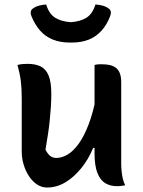

<svg xmlns="http://www.w3.org/2000/svg" viewBox="-20 -827 640 857"><path d="M103 -542Q137 -542 160.5 -531Q184 -520 196.5 -491Q209 -462 209 -408Q209 -378 207 -349Q205 -320 202 -289.5Q199 -259 194 -227Q189 -195 183 -159Q192 -141 203.5 -131.5Q215 -122 231 -122Q256 -122 281.5 -137Q307 -152 331 -185Q355 -218 375.5 -271.5Q396 -325 411 -403V-167H396Q375 -116 342.5 -76Q310 -36 271.5 -13Q233 10 190 10Q166 10 145.5 -3.5Q125 -17 109.5 -40.5Q94 -64 85.5 -92.5Q77 -121 77 -150Q77 -190 77 -229.5Q77 -269 77 -309.5Q77 -350 77 -388Q77 -433 73 -465Q69 -497 58 -537Q69 -540 80 -541Q91 -542 103 -542ZM436 -540Q468 -540 486.5 -531Q505 -522 513 -504.5Q521 -487 521 -462Q521 -396 521 -334.5Q521 -273 521 -214.5Q521 -156 521 -97Q521 -79 523 -61Q525 -43 528.5 -28Q532 -13 539 0Q533 1 527 2Q521 3 515 3.5Q509 4 502 4Q473 4 450.5 -9Q428 -22 415 -54.5Q402 -87 402 -142Q402 -210 402 -278Q402 -346 402 -412Q402 -478 402 -537Q409 -539 414 -539.5Q419 -540 424.5 -540Q430 -540 436 -540ZM296 -728Q339 -731 366 -748Q393 -765 406 -807Q422 -806 437.5 -802Q453 -798 465 -789Q473 -784 474.5 -775Q476 -766 472 -756Q458 -718 434 -691Q410 -664 377 -650.5Q344 -637 300 -637H292Q249 -637 215.5 -650.5Q182 -664 158.5 -691Q135 -718 120 -756Q116 -766 117.5 -775Q119 -784 127 -789Q139 -798 154.5 -802Q170 -806 186 -807Q199 -765 226 -748Q253 -731 296 -728Z"/></svg>

Font: Recursive Monospace Casual SemiBold
Style: Regular
Weight: 600
Version: Version 1.047